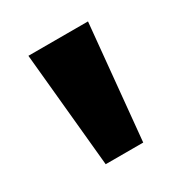

<svg xmlns="http://www.w3.org/2000/svg" viewBox="-88 -799 431 452"><g transform="rotate(-30 127.0 -573.0)"><path d="M76 -417 46 -729H208L178 -417Z"/></g></svg>

Font: Outfit Thin ExtraBold
Style: Regular
Weight: 800
Version: Version 1.100;gftools[0.9.27]